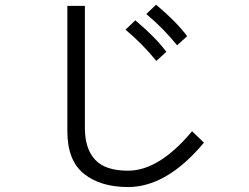

<svg xmlns="http://www.w3.org/2000/svg" viewBox="-20 -752 1040 803"><path d="M591.8 -693.4Q602.5 -703.1 632.8 -732.4Q717.8 -661.1 762.7 -600.6Q749 -587.9 720.7 -562.5Q664.1 -632.8 591.8 -693.4ZM504.9 -627.9Q514.6 -637.7 545.9 -667Q630.9 -595.7 675.8 -535.2Q662.1 -522.5 633.8 -497.1Q577.1 -567.4 504.9 -627.9ZM261.7 -203.1Q261.7 -334 261.7 -727.5Q280.3 -727.5 335 -727.5Q335 -599.6 335 -217.8Q335 -129.9 377.9 -84Q419.9 -38.1 515.6 -38.1Q645.5 -38.1 783.2 -203.1Q799.8 -187.5 833 -155.3Q677.7 30.3 515.6 30.3Q401.4 30.3 332 -24.4Q261.7 -80.1 261.7 -203.1Z"/></svg>

Font: Gothic A1
Style: Regular
Weight: 400
Designer: HanYang I&C Co.,Ltd.
Version: Version 2.50